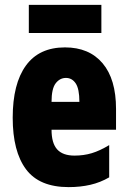

<svg xmlns="http://www.w3.org/2000/svg" viewBox="-20 -849 522 786"><path d="M246 -655Q345 -655 400 -590Q455 -525 455 -403V-318H191Q191 -263 214 -237.5Q237 -212 285 -212Q323 -212 356 -222Q389 -232 427 -255V-123Q391 -102 350 -92.5Q309 -83 261 -83Q141 -83 86.5 -156Q32 -229 32 -367Q32 -506 86 -580.5Q140 -655 246 -655ZM250 -530Q225 -530 208 -508Q191 -486 191 -432H305Q305 -485 290 -507.5Q275 -530 250 -530ZM395 -829V-714H98V-829Z"/></svg>

Font: Noto Sans Kannada UI ExtraCondensed Black
Style: Regular
Weight: 900
Width: 2
Designer: Jelle Bosma - Monotype Design Team
Foundry: Monotype Imaging Inc.
Version: Version 2.005; ttfautohint (v1.8.4.7-5d5b)